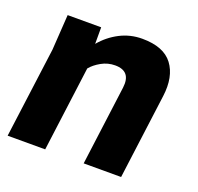

<svg xmlns="http://www.w3.org/2000/svg" viewBox="-101 -651 782 760"><g transform="rotate(20 290.0 -271.5)"><path d="M482.9 0H325.2L369.1 -335Q378.4 -407.2 310.1 -407.2Q279.3 -407.2 252.4 -392.1Q225.6 -377 210 -357.9L163.1 0H4.9L55.2 -380.9L64.9 -529.8H206.1V-460Q237.8 -498 281.2 -520.5Q324.7 -543 375 -543Q465.8 -543 503.4 -492.7Q541 -442.4 529.8 -357.9Z"/></g></svg>

Font: Cooper Hewitt
Style: Bold Italic
Weight: 712
Designer: Village Type and Design LLC
Foundry: Cooper Hewitt Smithsonian Design Museum
Version: 1.000